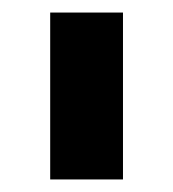

<svg xmlns="http://www.w3.org/2000/svg" viewBox="-20 -720 276 306"><path d="M60 -700H176V-434H60Z"/></svg>

Font: Montserrat arm2 SemiBold
Style: Regular
Weight: 600
Designer: Julieta Ulanovsky
Foundry: Julieta Ulanovsky
Version: Version 6.000